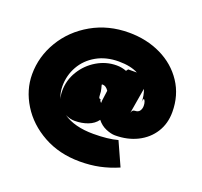

<svg xmlns="http://www.w3.org/2000/svg" viewBox="-133 -755 1143 1085"><g transform="rotate(20 439.0 -213.0)"><path d="M346 -29Q317 -29 289 -43Q356 4 470 4Q558 4 616 -12L680 130Q624 154 569 165.5Q514 177 451 177Q328 177 232 124Q136 71 83 -15Q30 -101 30 -195Q30 -302 86.5 -396Q143 -490 242.5 -546.5Q342 -603 465 -603Q572 -603 659 -561Q746 -519 797 -442Q848 -365 848 -264Q848 -195 814.5 -142Q781 -89 722 -59.5Q663 -30 588 -30Q564 -30 533 -43Q502 -56 480 -84Q460 -56 424 -42.5Q388 -29 346 -29ZM463 -405Q494 -405 522 -394L531 -406H583Q538 -430 467 -430Q391 -430 333.5 -397.5Q276 -365 245 -310Q214 -255 214 -190Q214 -150 229 -117Q222 -137 222 -165Q222 -229 255.5 -284Q289 -339 344.5 -372Q400 -405 463 -405ZM684 -242Q684 -256 680 -267Q676 -278 672 -278Q666 -278 666 -255Q666 -299 652 -333L626 -179Q631 -199 646 -199Q666 -199 675 -211.5Q684 -224 684 -242ZM443 -189Q443 -184 452 -175Q452 -190 455 -208L461 -252Q445 -276 425 -276Q420 -276 420 -273Q420 -270 425 -253.5Q430 -237 430 -215Q430 -201 434.5 -196.5Q439 -192 447 -192Q443 -192 443 -189Z"/></g></svg>

Font: Ysabeau Black
Style: Regular
Weight: 900
Designer: Christian Thalmann (Catharsis Fonts)
Version: Version 0.003